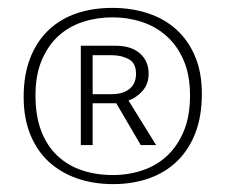

<svg xmlns="http://www.w3.org/2000/svg" viewBox="-20 -706 572 487"><path d="M185 -590H273Q313 -590 335 -570.5Q357 -551 357 -519Q357 -493 341.5 -475.5Q326 -458 306 -451L376 -338H337L275 -444H215V-338H185ZM215 -467H262Q292 -467 308.5 -480.5Q325 -494 325 -519Q325 -546 306.5 -556Q288 -566 263 -566H215ZM492 -468Q492 -411 475.5 -368.5Q459 -326 429 -297Q399 -268 357.5 -253.5Q316 -239 267 -239Q217 -239 175.5 -253.5Q134 -268 104 -295.5Q74 -323 57 -364.5Q40 -406 40 -460Q40 -516 56.5 -558.5Q73 -601 103 -629.5Q133 -658 174 -672Q215 -686 265 -686Q314 -686 356 -672Q398 -658 428 -630.5Q458 -603 475 -562.5Q492 -522 492 -468ZM462 -464Q462 -515 446 -552.5Q430 -590 402.5 -614.5Q375 -639 339.5 -650.5Q304 -662 265 -662Q226 -662 190.5 -650.5Q155 -639 128.5 -615Q102 -591 86 -553.5Q70 -516 70 -464Q70 -412 84.5 -374Q99 -336 125.5 -311Q152 -286 188 -274Q224 -262 267 -262Q306 -262 341.5 -274Q377 -286 403.5 -310.5Q430 -335 446 -373Q462 -411 462 -464Z"/></svg>

Font: Mukta Vaani ExtraLight
Style: Regular
Weight: 275
Designer: Noopur Datye, Girish Dalvi, Yashodeep Gholap, Pallavi Karambelkar
Foundry: Ek Type
Version: Version 2.538;PS 1.000;hotconv 16.6.51;makeotf.lib2.5.65220;